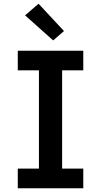

<svg xmlns="http://www.w3.org/2000/svg" viewBox="-20 -1006 540 1026"><path d="M75 0V-105H188V-630H75V-735H425V-630H312V-105H425V0ZM264 -790 114 -924 186 -986 322 -840Z"/></svg>

Font: Iosevka SS04 Extrabold
Style: Regular
Weight: 800
Monospace: yes
Designer: Belleve Invis
Foundry: Belleve Invis
Version: Version 19.0.0; ttfautohint (v1.8.4)